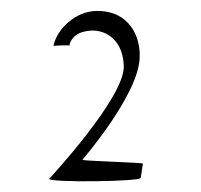

<svg xmlns="http://www.w3.org/2000/svg" viewBox="-20 -406 369 352"><path d="M70 -78C72 -71 240 -73 238 -80L242 -106C242 -108 131 -111 131 -113C131 -113 234 -232 236 -300C238 -338 218 -386 158 -386C118 -386 84 -352 78 -322C78 -322 107 -324 107 -322C112 -346 136 -350 152 -350C184 -348 206 -324 207 -284C207 -225 70 -78 70 -78Z"/></svg>

Font: pokerface
Style: Regular
Weight: 400
Version: Version 1